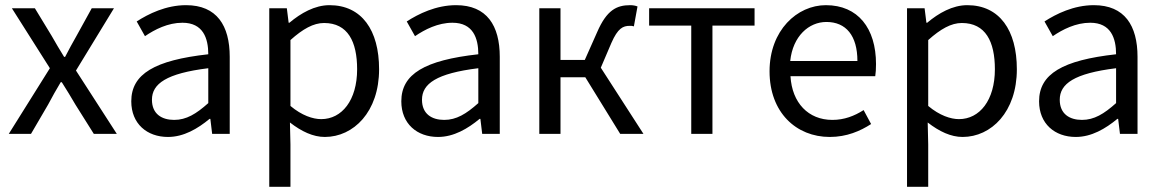

<svg xmlns="http://www.w3.org/2000/svg" viewBox="-20 -518 4493 743"><path d="M14 0H100L166 -113C182 -143 198 -172 215 -200H219C237 -172 255 -142 272 -113L343 0H432L274 -245L421 -486H335L276 -379C261 -353 246 -325 232 -298H228C211 -325 195 -353 180 -379L115 -486H26L173 -254Z M630 12C691 12 745 -20 791 -58H794L801 0H869V-298C869 -419 819 -498 700 -498C622 -498 554 -464 509 -435L541 -378C579 -404 630 -430 686 -430C766 -430 786 -370 786 -308C579 -285 488 -232 488 -126C488 -39 549 12 630 12ZM654 -54C606 -54 568 -77 568 -132C568 -194 624 -234 786 -254V-119C739 -77 701 -54 654 -54Z M1022 205H1104V41L1102 -44C1147 -9 1192 12 1237 12C1348 12 1447 -85 1447 -250C1447 -401 1380 -498 1255 -498C1198 -498 1144 -467 1100 -430H1097L1090 -486H1022ZM1223 -57C1191 -57 1148 -71 1104 -108V-363C1152 -406 1193 -429 1234 -429C1326 -429 1362 -357 1362 -250C1362 -130 1303 -57 1223 -57Z M1675 12C1736 12 1790 -20 1836 -58H1839L1846 0H1914V-298C1914 -419 1864 -498 1745 -498C1667 -498 1599 -464 1554 -435L1586 -378C1624 -404 1675 -430 1731 -430C1811 -430 1831 -370 1831 -308C1624 -285 1533 -232 1533 -126C1533 -39 1594 12 1675 12ZM1699 -54C1651 -54 1613 -77 1613 -132C1613 -194 1669 -234 1831 -254V-119C1784 -77 1746 -54 1699 -54Z M2067 0H2149V-219H2245L2380 0H2470L2305 -256L2346 -352C2371 -409 2391 -418 2417 -418C2424 -418 2427 -418 2433 -416L2447 -493C2440 -496 2429 -498 2419 -498C2366 -498 2328 -479 2291 -394L2243 -286H2149V-486H2067Z M2655 0H2737V-419H2900V-486H2492V-419H2655Z M3191 12C3257 12 3309 -11 3351 -38L3322 -92C3286 -69 3247 -54 3201 -54C3108 -54 3045 -120 3039 -223H3367C3369 -235 3370 -253 3370 -270C3370 -409 3300 -498 3176 -498C3065 -498 2958 -401 2958 -242C2958 -83 3061 12 3191 12ZM3038 -282C3048 -378 3110 -433 3178 -433C3254 -433 3298 -380 3298 -282Z M3490 205H3572V41L3570 -44C3615 -9 3660 12 3705 12C3816 12 3915 -85 3915 -250C3915 -401 3848 -498 3723 -498C3666 -498 3612 -467 3568 -430H3565L3558 -486H3490ZM3691 -57C3659 -57 3616 -71 3572 -108V-363C3620 -406 3661 -429 3702 -429C3794 -429 3830 -357 3830 -250C3830 -130 3771 -57 3691 -57Z M4143 12C4204 12 4258 -20 4304 -58H4307L4314 0H4382V-298C4382 -419 4332 -498 4213 -498C4135 -498 4067 -464 4022 -435L4054 -378C4092 -404 4143 -430 4199 -430C4279 -430 4299 -370 4299 -308C4092 -285 4001 -232 4001 -126C4001 -39 4062 12 4143 12ZM4167 -54C4119 -54 4081 -77 4081 -132C4081 -194 4137 -234 4299 -254V-119C4252 -77 4214 -54 4167 -54Z"/></svg>

Font: Giro Sans Regular
Style: Regular
Weight: 400
Designer: Paul D. Hunt
Foundry: Adobe Systems Incorporated
Version: Version 1.000;PS 1.0;hotconv 1.0.88;makeotf.lib2.5.647800